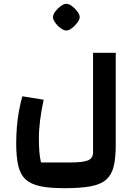

<svg xmlns="http://www.w3.org/2000/svg" viewBox="-20 -747 713 1007"><path d="M317 240Q240 240 190.5 229.5Q141 219 113.5 193Q86 167 75.5 121Q65 75 65 4Q65 -38 68.5 -81Q72 -124 79.5 -165Q87 -206 97 -242L209 -224Q197 -169 190.5 -118Q184 -67 184 -20Q184 20 186.5 49.5Q189 79 195 105H352Q413 105 440.5 94.5Q468 84 468 52V-470H587V14Q587 81 576.5 125Q566 169 537.5 194.5Q509 220 456 230Q403 240 317 240ZM328 -587Q315 -587 298.5 -599Q282 -611 270 -627.5Q258 -644 258 -657Q258 -671 270 -687Q282 -703 298.5 -715Q315 -727 328 -727Q342 -727 357.5 -715Q373 -703 385.5 -687Q398 -671 398 -657Q398 -645 385.5 -628Q373 -611 357 -599Q341 -587 328 -587Z"/></svg>

Font: Changa SemiBold
Style: Regular
Weight: 600
Designer: Eduardo Rodriguez Tunni
Foundry: Eduardo Rodriguez Tunni
Version: Version 3.002; ttfautohint (v1.8.2)